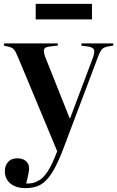

<svg xmlns="http://www.w3.org/2000/svg" viewBox="-23 -740 604 990"><path d="M161.1 -640.1V-720.2H451.2V-640.1ZM108.9 230Q59.1 230 30.5 206.1Q2 182.1 2 143.1Q2 113.8 18.8 95Q35.6 76.2 65.9 76.2Q93.8 76.2 110.4 90.3Q127 104.5 127 127.9Q127 149.4 111.8 206.1Q131.8 207 147.7 203.1Q163.6 199.2 182.9 187Q202.1 174.8 220.9 146.7Q239.7 118.7 257.8 75.2L272 40L70.8 -442.9Q58.1 -473.6 49.8 -483.6Q41.5 -493.7 25.9 -498L-2.9 -504.9L-2 -516.1H274.9V-504.9L231.9 -500Q210 -497.6 204.8 -486.6Q199.7 -475.6 210 -446.8L335.9 -130.9H338.9L457 -444.8Q466.8 -474.1 460.9 -485.1Q455.1 -496.1 431.2 -500L396 -504.9L397 -516.1H561V-504.9L532.2 -500Q512.2 -496.1 502.7 -486.1Q493.2 -476.1 481.9 -445.8L306.2 20Q274.4 105 245.6 150.1Q216.8 195.3 185.8 212.6Q154.8 230 108.9 230Z"/></svg>

Font: Display Semibold
Style: Regular
Weight: 600
Designer: Latin by Veronika Burian and Jose Scaglione. Greek by Irene Vlachou. Cyrillic by Vera Evstafieva.
Foundry: TypeTogether
Version: Version 3.002